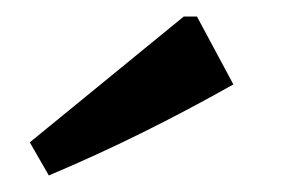

<svg xmlns="http://www.w3.org/2000/svg" viewBox="-20 -775 343 232"><path d="M39 -563 16 -603 202 -755H218L262 -673Q207 -642 151.5 -614.5Q96 -587 39 -563Z"/></svg>

Font: Piazzolla Thin
Style: Bold
Weight: 700
Version: Version 2.005